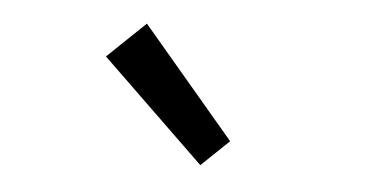

<svg xmlns="http://www.w3.org/2000/svg" viewBox="-31 -920 666 326"><g transform="rotate(5 302.5 -756.5)"><path d="M319.3 -640.6 143.6 -810.5 208 -872.1 366.2 -685.5Z"/></g></svg>

Font: Bpmf Zihi Sans Regular
Style: Regular
Weight: 400
Foundry: But Ko
Version: Version 1.320